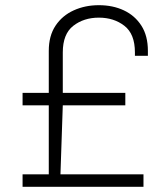

<svg xmlns="http://www.w3.org/2000/svg" viewBox="-20 -720 637 740"><path d="M67 0V-48H168V-314H67V-362H168V-524Q168 -582 194 -621Q220 -660 264 -680Q308 -700 361 -700Q415 -700 457.5 -680Q500 -660 525 -621Q550 -582 550 -524V-505H500V-518Q500 -589 459.5 -620.5Q419 -652 361 -652Q303 -652 262.5 -620.5Q222 -589 222 -518V-362H463V-314H222L213 -48H533V0Z"/></svg>

Font: Chivo Medium Thin
Style: Regular
Weight: 250
Version: Version 2.002